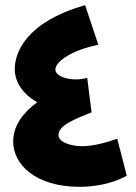

<svg xmlns="http://www.w3.org/2000/svg" viewBox="-20 -716 524 742"><path d="M433 -180C398 -167 342 -151 298 -151C257 -151 206 -165 206 -194C206 -233 273 -257 334 -282L317 -415C259 -399 194 -418 194 -447C194 -479 260 -523 360 -543L309 -696C74 -629 37 -507 37 -449C37 -403 65 -353 124 -321C71 -282 31 -232 31 -169C31 -80 118 6 287 6C354 6 420 -9 470 -37Z"/></svg>

Font: Noto Sans Arabic UI SmCn Bk
Style: Regular
Weight: 900
Width: 4
Designer: Monotype Design Team, Nadine Chahine and Nizar Qandah
Foundry: Monotype Imaging Inc.
Version: Version 2.010